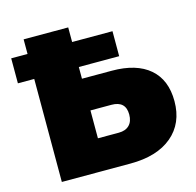

<svg xmlns="http://www.w3.org/2000/svg" viewBox="-107 -853 984 965"><g transform="rotate(-15 384.5 -371.0)"><path d="M98 0V-536H13V-666H98V-742H330V-666H540V-536H330V-475H485Q613 -475 681.5 -416Q750 -357 750 -246Q750 -131 672 -65.5Q594 0 455 0ZM330 -165H439Q474 -165 493.5 -184.5Q513 -204 513 -240Q513 -310 439 -310H330Z"/></g></svg>

Font: Montserrat Black
Style: Regular
Weight: 900
Designer: Julieta Ulanovsky
Foundry: Julieta Ulanovsky
Version: Version 9.000; ttfautohint (v1.8.4.7-5d5b)